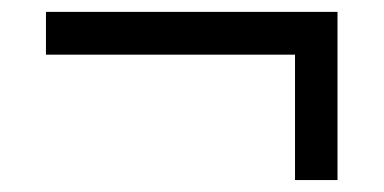

<svg xmlns="http://www.w3.org/2000/svg" viewBox="-20 -388 640 320"><path d="M471.7 -87.9V-296.9H56.6V-368.2H542.5V-87.9Z"/></svg>

Font: Courier New
Style: Regular
Weight: 400
Designer: Steve Matteson
Foundry: Ascender Corporation
Version: Version 2.00.3